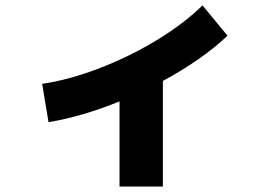

<svg xmlns="http://www.w3.org/2000/svg" viewBox="-20 -635 978 705"><path d="M134.8 -327.1 158.2 -186.5C240.2 -199.7 330.1 -226.6 418.9 -262.7V49.8H578.1V-337.9C669.9 -387.2 753.4 -444.8 815.4 -503.9L723.6 -615.2C587.9 -480.5 333 -355.5 134.8 -327.1Z"/></svg>

Font: Pretendard Black
Style: Regular
Weight: 900
Designer: Base glyphs from Inter by Rasmus Andersson; Hangeul glyphs from Noto Sans CJK(Source Han Sans) by Jang Soo-young and Kan
Foundry: Kil Hyung-jin
Version: Version 1.309;Glyphs 3.2 (3225)